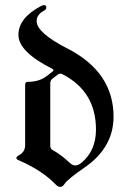

<svg xmlns="http://www.w3.org/2000/svg" viewBox="-20 -727 501 757"><path d="M56.6 -116.2Q79.1 -128.9 79.1 -154.8V-392.1Q79.1 -404.3 89.8 -404.3Q133.8 -404.3 163.1 -426.3L186.5 -444.3Q190.9 -447.8 190.9 -450.4Q190.9 -453.1 185.5 -456.1Q52.7 -522.9 52.7 -589.4Q52.7 -655.8 140.6 -702.6Q148.9 -707 153.3 -707Q162.6 -707 162.6 -696.3Q162.6 -689.5 151.4 -683.6Q124.5 -668.9 124.5 -643.6Q124.5 -597.7 246.1 -535.6Q427.7 -442.4 427.7 -267.1Q427.7 -145.5 314 -66.9Q247.1 -21 234.9 -2.4Q227.1 9.8 217.8 9.8Q208.5 9.8 200.7 1.5Q145.5 -55.7 54.7 -94.7Q44.4 -99.1 44.4 -104Q44.4 -108.9 56.6 -116.2ZM178.2 -151.9Q178.2 -141.1 187 -135.7Q221.7 -116.7 254.9 -85Q265.6 -74.7 276.9 -74.7Q288.1 -74.7 300.3 -84.5Q358.4 -132.3 358.4 -215.8Q358.4 -366.7 226.6 -434.1Q222.2 -436.5 217.3 -436.5Q212.4 -436.5 208 -433.1L187.5 -417.5Q178.2 -410.6 178.2 -398.4Z"/></svg>

Font: UnifrakturMaguntia18
Style: Book
Weight: 400
Designer: j. 'mach' wust, Gerrit Ansmann, Georg Duffner, based on a font by Peter Wiegel, original typeface by Carl Albert Fahrenw
Version: Version 2017-03-19